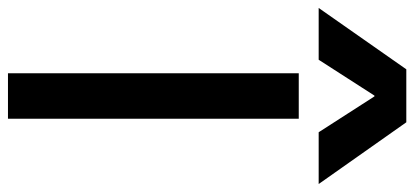

<svg xmlns="http://www.w3.org/2000/svg" viewBox="-369 -741 1040 482"><g transform="rotate(90 151.0 -500.0)"><path d="M94 0V-730H208V0ZM-70 -780 84 -1000H217L372 -780H242L152 -920H150L60 -780Z"/></g></svg>

Font: M PLUS 2 Medium
Style: Regular
Weight: 500
Designer: Coji Morishita
Foundry: UNDERFOREST DESIGN
Version: Version 1.001